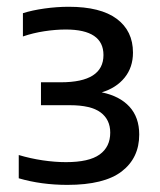

<svg xmlns="http://www.w3.org/2000/svg" viewBox="-20 -834 462 553"><path d="M174 -301.5Q99 -301.5 34 -320.5V-387.5Q67.5 -377.5 103 -372.2Q138.5 -367 170 -367Q236.5 -367 267 -389Q297.5 -411 297.5 -452Q297.5 -489.5 269.8 -510.2Q242 -531 181 -531H98V-597H155Q278 -597 278 -675.5Q278 -749 169.5 -749Q140 -749 107.5 -744Q75 -739 46 -729V-796Q72.5 -804.5 108.2 -809.5Q144 -814.5 178 -814.5Q269.5 -814.5 316.2 -779.8Q363 -745 363 -682.5Q363 -640 338.8 -610.2Q314.5 -580.5 273 -568Q324.5 -557.5 352.8 -526.8Q381 -496 381 -446.5Q381 -379 330.5 -340.2Q280 -301.5 174 -301.5Z"/></svg>

Font: Encode Sans SmExp Md
Style: Regular
Weight: 500
Width: 6
Designer: Multiple Designers
Foundry: Impallari Type
Version: Version 3.002; ttfautohint (v1.8.3) -l 8 -r 50 -G 200 -x 14 